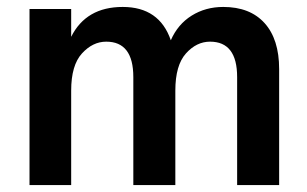

<svg xmlns="http://www.w3.org/2000/svg" viewBox="-20 -533 883 553"><path d="M784 0H663V-311Q663 -413 585 -413Q546 -413 515.5 -379Q485 -345 485 -272V0H364V-311Q364 -413 286 -413Q247 -413 216 -379Q185 -345 185 -272V0H65V-507H185V-427Q228 -513 333.5 -513Q439 -513 472 -417Q492 -463 532 -488Q572 -513 623 -513Q700 -513 742 -466.5Q784 -420 784 -334Z"/></svg>

Font: Hind Mysuru SemiBold
Style: Regular
Weight: 600
Designer: Manushi Parikh, Hitesh Malaviya
Foundry: Indian Type Foundry
Version: Version 0.703;PS 1.0;hotconv 1.0.86;makeotf.lib2.5.63406